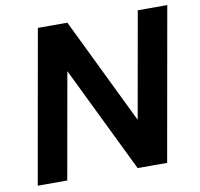

<svg xmlns="http://www.w3.org/2000/svg" viewBox="-78 -782 899 865"><g transform="rotate(-10 371.0 -350.0)"><path d="M26 0 150 -700H285L521 -214L607 -700H742L618 0H483L247 -485L161 0Z"/></g></svg>

Font: DM Sans 12pt
Style: Bold Italic
Weight: 700
Italic angle: -10°
Version: Version 4.004;gftools[0.9.30]